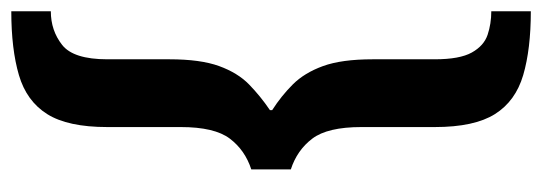

<svg xmlns="http://www.w3.org/2000/svg" viewBox="-330 -450 960 340"><g transform="rotate(-90 150.0 -280.0)"><path d="M300 180Q233 180 187 166.5Q141 153 118 116.5Q95 80 95 10V-120Q95 -180 74.5 -207Q54 -234 20 -245V-315Q54 -326 74.5 -353Q95 -380 95 -440V-570Q95 -640 118 -676.5Q141 -713 187 -726.5Q233 -740 300 -740V-670Q266 -670 240.5 -650Q215 -630 215 -570V-460Q215 -405 203 -372Q191 -339 170.5 -319Q150 -299 125 -282V-278Q150 -262 170.5 -241.5Q191 -221 203 -188Q215 -155 215 -100V10Q215 54 227 75.5Q239 97 258.5 103.5Q278 110 300 110Z"/></g></svg>

Font: Cuprum
Style: Regular
Weight: 400
Designer: Jovanny Lemonad
Foundry: Jovanny Lemonad
Version: Version 3.000